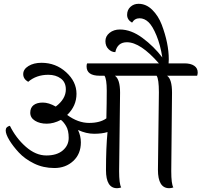

<svg xmlns="http://www.w3.org/2000/svg" viewBox="-20 -984 1059 1009"><path d="M611 -497 606 -85Q606 -17 617 1Q606 5 595 5Q537 5 537 -90Q537 -209 545 -290Q516 -281 474.5 -281Q433 -281 390 -301Q405 -269 405 -236Q405 -175 365 -138Q325 -101 266 -101Q207 -101 158.5 -125Q110 -149 79 -182.5Q48 -216 29 -247.5Q10 -279 10 -298.5Q10 -318 32 -323Q64 -258 116 -212.5Q168 -167 223.5 -167Q279 -167 310 -193.5Q341 -220 341 -259.5Q341 -299 327 -322Q313 -345 300 -354Q262 -334 225.5 -334Q189 -334 164 -349.5Q139 -365 139 -391.5Q139 -418 156.5 -431.5Q174 -445 205 -445Q236 -445 273 -424Q326 -464 326 -514Q326 -552 299.5 -571.5Q273 -591 234 -591Q171 -591 128 -554Q102 -569 102 -594.5Q102 -620 129.5 -637Q157 -654 198 -654Q273 -654 327.5 -604.5Q382 -555 382 -491Q382 -427 333 -380Q390 -338 448 -338Q506 -338 539 -362Q541 -446 541 -507.5Q541 -569 529 -586H504Q435 -586 435 -635Q435 -646 438 -651H815Q718 -762 647 -762Q597 -762 586 -710Q566 -710 550 -726Q534 -742 534 -768Q534 -794 556 -811.5Q578 -829 610 -829Q669 -829 729 -784.5Q789 -740 833 -682Q823 -747 802.5 -797Q782 -847 760.5 -867.5Q739 -888 713.5 -888Q688 -888 674 -865Q648 -880 648 -906Q648 -932 665.5 -948Q683 -964 708 -964Q748 -964 780 -932.5Q812 -901 830 -854Q867 -756 867 -672Q867 -658 866 -651H949Q982 -651 1000.5 -638.5Q1019 -626 1019 -603Q1019 -595 1016 -586H858Q884 -568 884 -497L880 -85Q880 -17 891 1Q880 5 869 5Q810 5 810 -92L815 -499Q815 -569 803 -586H584Q611 -567 611 -497Z"/></svg>

Font: Laila
Style: Regular
Weight: 400
Designer: Hitesh Malaviya
Foundry: Indian Type Foundry
Version: Version 1.302;PS 1.0;hotconv 1.0.78;makeotf.lib2.5.61930; tt